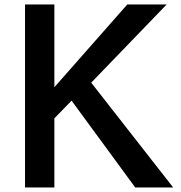

<svg xmlns="http://www.w3.org/2000/svg" viewBox="-20 -805 800 850"><path d="M90.8 -785.2H220.7V-418.9L543.5 -785.2H717.8L383.8 -439L746.6 24.9H578.6L296.9 -359.4L220.7 -281.2V24.9H90.8Z"/></svg>

Font: BIZ UDPGothic
Style: Bold
Weight: 700
Designer: TypeBank Co., Ltd.
Foundry: Morisawa Inc.
Version: Version 1.051